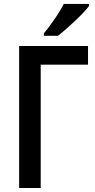

<svg xmlns="http://www.w3.org/2000/svg" viewBox="-20 -945 478 965"><path d="M76.2 0V-713.9H422.4V-620.1H184.6V0ZM200.2 -765.1V-776.9Q214.8 -794.4 229.7 -814.7Q244.6 -835 258.3 -855Q272 -875 282.7 -893.3Q293.5 -911.6 300.8 -925.3H427.7V-915.5Q418.5 -902.3 400.9 -883.5Q383.3 -864.7 361.1 -843.8Q338.9 -822.8 315.7 -802.2Q292.5 -781.7 271.5 -765.1Z"/></svg>

Font: Open Sans
Style: Regular
Weight: 600
Width: 3
Foundry: Ascender Corporation
Version: Version 1.000